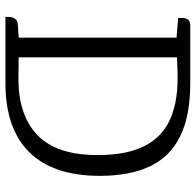

<svg xmlns="http://www.w3.org/2000/svg" viewBox="-27 -692 719 705"><g transform="rotate(90 332.5 -339.5)"><path d="M190.4 -648.7V0H118.3V-649.3ZM190.2 -48.5 262.5 -47.7Q400.6 -46 475 -116.3Q549.4 -186.7 549.4 -338Q549.4 -446.7 515.1 -512.7Q480.8 -578.6 412.5 -607.1Q344.3 -635.6 242.4 -631.8L191.2 -629.8L118.9 -628.2L45.7 -634.2Q45.7 -642.8 46.2 -653.3Q46.6 -663.9 53 -671.3Q59.4 -678.7 74.8 -678.7H284.3Q405.7 -678.7 480.9 -641.4Q556.1 -604.1 590.9 -530.3Q625.7 -456.5 625.7 -346Q625.7 -176 539.2 -88Q452.7 0 285.4 0H41.8Q42.4 -6.9 42.9 -17Q43.4 -27.2 49.4 -35.8Q55.5 -44.5 71.3 -45.5L118.3 -48.7Z"/></g></svg>

Font: Karma Variable Light
Style: Regular
Weight: 300
Designer: Joana Correia
Foundry: Indian Type Foundry
Version: Version 3.000